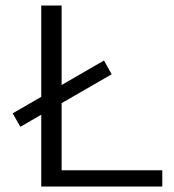

<svg xmlns="http://www.w3.org/2000/svg" viewBox="-20 -678 634 698"><path d="M570 -59V0H130V-261L54 -217L26 -266L130 -326V-658H204V-369L358 -458L386 -408L204 -303V-59Z"/></svg>

Font: Ysabeau SC
Style: Regular
Weight: 400
Designer: Christian Thalmann (Catharsis Fonts)
Version: Version 0.003